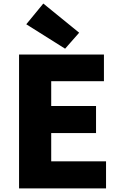

<svg xmlns="http://www.w3.org/2000/svg" viewBox="-20 -1047 670 1067"><path d="M85.9 0V-744.1H557.6V-595.7H264.6V-458H513.7V-307.6H264.6V-150.4H569.3V0ZM341.8 -776.4 126 -912.1 220.7 -1027.3 419.9 -865.2Z"/></svg>

Font: Gen Shin Gothic Heavy
Style: Bold
Weight: 900
Designer: [Source Han Sans]
Ryoko NISHIZUKA  (kana & ideographs); Paul D. Hunt (Latin, Greek & Cyrillic); Wenlong ZHANG  (bopomofo
Version: Version 1.002.20150607